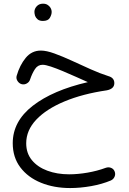

<svg xmlns="http://www.w3.org/2000/svg" viewBox="-20 -687 680 1016"><path d="M162.1 -624Q162.1 -640.6 174.6 -654.1Q187 -667.5 207.5 -667.5Q221.7 -667.5 231.2 -661.6Q240.7 -655.8 246.1 -647.5Q253.4 -636.2 253.4 -623.5Q253.4 -609.4 243.9 -592.8Q234.4 -576.2 207 -576.2Q189 -576.2 179.2 -584.5Q169.4 -592.8 165.5 -603.5Q162.1 -615.7 162.1 -624ZM196.3 -419.4Q225.6 -419.4 268.6 -403.8Q311.5 -388.2 360.8 -365.5Q410.2 -342.8 460.2 -320.3Q510.3 -297.9 553.7 -284.2Q585 -275.4 585 -247.1Q585 -216.8 544.9 -209Q417.5 -190.4 321.5 -150.4Q225.6 -110.4 172.1 -54Q118.7 2.4 118.7 71.3Q118.7 124 148.9 160.6Q179.2 197.3 230.7 216.3Q282.2 235.4 345.7 235.4Q391.6 235.4 442.9 226.6Q494.1 217.8 539.1 201.2Q554.2 195.8 567.6 201.2Q581.1 206.5 586.4 219.7Q592.3 233.9 586.4 247.8Q580.6 261.7 566.4 268.1Q520 287.6 462.4 297.9Q404.8 308.1 351.1 308.1Q265.6 308.1 196.8 280Q127.9 252 87.6 198.7Q47.4 145.5 47.4 70.8Q47.4 -44.9 153.3 -127.2Q259.3 -209.5 444.8 -252.4Q417 -264.6 382.3 -280.3Q347.7 -295.9 312.7 -310.5Q277.8 -325.2 249.3 -334.7Q220.7 -344.2 205.6 -344.2Q180.2 -344.2 165.3 -321.8Q150.4 -299.3 139.6 -267.6Q135.7 -253.4 122.3 -245.6Q108.9 -237.8 94.2 -241.7Q80.6 -245.6 72.3 -259Q64 -272.5 68.4 -286.6Q84.5 -342.3 116.2 -380.9Q147.9 -419.4 196.3 -419.4Z"/></svg>

Font: Mikhak-DS1-FD Regular
Style: Regular
Weight: 400
Designer: Amin Abedi
Version: Version 3.2